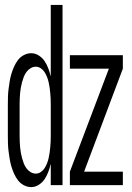

<svg xmlns="http://www.w3.org/2000/svg" viewBox="-20 -755 540 783"><path d="M107 8Q92 8 77.5 0.5Q63 -7 53.5 -19.5Q44 -32 37.5 -46.5Q31 -61 26.5 -76Q22 -91 19.5 -106.5Q17 -122 15 -137.5Q13 -153 12.5 -168.5Q12 -184 12 -200V-330Q12 -346 12.5 -361.5Q13 -377 15 -392.5Q17 -408 19.5 -423.5Q22 -439 26.5 -454Q31 -469 37.5 -483.5Q44 -498 53.5 -510.5Q63 -523 77.5 -530.5Q92 -538 107 -538Q124 -538 138.5 -528.5Q153 -519 162 -505.5Q171 -492 177 -476Q183 -460 187 -443V-735H235V0H187V-87Q183 -70 177 -54Q171 -38 162 -24.5Q153 -11 138.5 -1.5Q124 8 107 8ZM126 -47Q137 -47 146.5 -53.5Q156 -60 162 -69.5Q168 -79 172 -89.5Q176 -100 178.5 -111Q181 -122 182.5 -133Q184 -144 185 -155Q186 -166 186.5 -177.5Q187 -189 187 -200V-330Q187 -341 186.5 -352.5Q186 -364 185 -375Q184 -386 182.5 -397Q181 -408 178.5 -419Q176 -430 172 -440.5Q168 -451 162 -460.5Q156 -470 146.5 -476.5Q137 -483 126 -483Q115 -483 105 -477Q95 -471 88 -461.5Q81 -452 77 -441.5Q73 -431 70 -420Q67 -409 65 -398Q63 -387 62 -375.5Q61 -364 60.5 -352.5Q60 -341 60 -330V-200Q60 -189 60.5 -177.5Q61 -166 62 -154.5Q63 -143 65 -132Q67 -121 70 -110Q73 -99 77 -88.5Q81 -78 88 -68.5Q95 -59 105 -53Q115 -47 126 -47ZM265 0V-55L424 -475H265V-530H481V-475L323 -55H481V0Z"/></svg>

Font: Iosevka Term Light
Style: Regular
Weight: 300
Monospace: yes
Designer: Belleve Invis
Foundry: Belleve Invis
Version: Version 9.0.1; ttfautohint (v1.8.3)